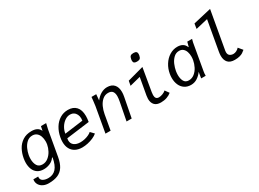

<svg xmlns="http://www.w3.org/2000/svg" viewBox="-36 -1652 3672 2721"><g transform="rotate(-30 1800.0 -292.0)"><path d="M26.5 73.5Q26.5 60 28.5 49.5H107.5Q106 58 106 65Q106 103.5 139.5 122.2Q173 141 223.5 141Q302 141 350.5 87.8Q399 34.5 420 -84H411Q382 -41.5 332.8 -20.2Q283.5 1 232 1Q170 1 129.8 -26.2Q89.5 -53.5 70.8 -100Q52 -146.5 52 -205Q52 -237 58.5 -276Q71.5 -351 105.2 -414Q139 -477 199.2 -516.5Q259.5 -556 345 -556Q447 -556 480 -489.5L484 -479.5L499 -550H584Q570.5 -500.5 563 -460L490.5 -49Q474 43.5 438 99.8Q402 156 342 182Q282 208 192.5 208Q144 208 106.2 190.5Q68.5 173 47.5 142.2Q26.5 111.5 26.5 73.5ZM444.5 -279.5Q449 -304.5 449 -330.5Q449 -374.5 436 -412Q423 -449.5 395 -472.8Q367 -496 324.5 -496Q272 -496 234 -461.5Q196 -427 174 -377.8Q152 -328.5 143.5 -281Q138 -251 138 -218Q138 -154.5 163.8 -111.2Q189.5 -68 249.5 -68Q301 -68 342.5 -100.8Q384 -133.5 410 -182.2Q436 -231 444.5 -279.5Z M650.5 -202Q650.5 -237.5 658 -277Q673 -357.5 711.8 -421.2Q750.5 -485 809.8 -521.8Q869 -558.5 942.5 -558.5Q1027.5 -558.5 1075.2 -507.5Q1123 -456.5 1123 -355.5Q1123 -313.5 1114 -262.5L735.5 -213.5Q732 -197.5 732 -181.5Q732 -128.5 769.8 -99.8Q807.5 -71 872 -71Q908 -71 944.5 -79.8Q981 -88.5 1010.5 -102.8Q1040 -117 1055.5 -132.5L1109 -76.5Q1081 -52 1038.2 -33.2Q995.5 -14.5 948 -4.2Q900.5 6 858.5 6Q794 6 747.2 -18.5Q700.5 -43 675.5 -89.8Q650.5 -136.5 650.5 -202ZM1048.5 -359Q1048.5 -396.5 1034.2 -425.2Q1020 -454 994.5 -470Q969 -486 936 -486Q891.5 -486 850 -457.5Q808.5 -429 780.2 -382.5Q752 -336 744.5 -283.5L1045.5 -323.5Q1048.5 -342.5 1048.5 -359Z M1320.5 -494.5Q1324 -532 1326 -550H1403.5L1395 -452.5Q1433.5 -503.5 1482.8 -531.8Q1532 -560 1584 -560Q1658.5 -560 1697.2 -516.5Q1736 -473 1736 -395.5Q1736 -361 1728.5 -322L1666.5 0H1582.5L1638.5 -288Q1649 -343 1649 -377Q1649 -426.5 1627.8 -454.2Q1606.5 -482 1556.5 -482Q1504 -482 1464.2 -447.5Q1424.5 -413 1400 -359.5Q1375.5 -306 1365 -247L1321.5 0H1237.5L1310 -410Q1316 -443.5 1320.5 -494.5Z M2005.5 -124.5Q2005.5 -146 2010.5 -176L2060 -454L1884.5 -409.5L1898.5 -485L2163 -557L2099 -181.5Q2094.5 -156 2094.5 -135.5Q2094.5 -101.5 2108.5 -84Q2122.5 -66.5 2153.5 -66.5Q2181 -66.5 2214.2 -79.2Q2247.5 -92 2268 -111.5L2314.5 -47Q2284 -20.5 2239.8 -4.8Q2195.5 11 2142 11Q2072 11 2038.8 -25.5Q2005.5 -62 2005.5 -124.5ZM2078 -707.5Q2078 -716.5 2080.5 -732.5Q2086.5 -766 2101.5 -779Q2116.5 -792 2150 -792Q2181 -792 2195.2 -780.8Q2209.5 -769.5 2209.5 -745Q2209.5 -736 2207 -721Q2201 -687 2185.8 -673.8Q2170.5 -660.5 2136.5 -660.5Q2106 -660.5 2092 -671.5Q2078 -682.5 2078 -707.5Z M2445 -212.5Q2445 -246 2450.5 -277Q2463.5 -354 2503.5 -418.2Q2543.5 -482.5 2603.5 -520.2Q2663.5 -558 2733 -558Q2782 -558 2817 -537.8Q2852 -517.5 2868.5 -473.5L2873.5 -476L2893.5 -550H2972Q2964 -522 2959.2 -500.8Q2954.5 -479.5 2951 -455L2883.5 -70.5Q2880.5 -52 2879 -38Q2877.5 -24 2877.5 0H2803.5Q2805 -11 2808.8 -33.8Q2812.5 -56.5 2814.5 -70L2819.5 -99Q2788.5 -54 2741.5 -22.5Q2694.5 9 2635.5 9Q2576.5 9 2533.2 -19.5Q2490 -48 2467.5 -98.2Q2445 -148.5 2445 -212.5ZM2834 -281Q2839 -311 2839 -337Q2839 -380 2827.2 -415.5Q2815.5 -451 2790.2 -473Q2765 -495 2725.5 -495Q2674 -495 2636 -458.5Q2598 -422 2576.2 -370.2Q2554.5 -318.5 2546 -269.5Q2540.5 -234.5 2540.5 -206Q2540.5 -145 2563.5 -103.8Q2586.5 -62.5 2640.5 -62.5Q2691.5 -62.5 2732.2 -94.8Q2773 -127 2798.8 -177.2Q2824.5 -227.5 2834 -281Z M3203.5 -137.5Q3203.5 -165.5 3210 -203.5L3295.5 -686L3097.5 -639.5L3110.5 -721.5L3405 -790L3295 -168.5Q3293 -157 3293 -145.5Q3293 -105.5 3318 -88.5Q3343 -71.5 3373.5 -71.5Q3400 -71.5 3425.5 -84.5Q3451 -97.5 3469 -118.5L3525 -51.5Q3502 -32 3483 -19.5Q3464 -7 3431 2.2Q3398 11.5 3350 11.5Q3275 11.5 3239.2 -27.8Q3203.5 -67 3203.5 -137.5Z"/></g></svg>

Font: JuliaMono Italic
Style: Regular
Weight: 400
Italic angle: -9°
Monospace: yes
Designer: cormullion
Foundry: corm
Version: Version 0.049; ttfautohint (v1.8.4)